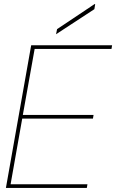

<svg xmlns="http://www.w3.org/2000/svg" viewBox="-20 -922 570 942"><path d="M9 0 133 -700H530L527 -682H150L92 -358H439L436 -340H89L32 -18H409L406 0ZM255 -754 260 -779 444 -902H447L443 -877Z"/></svg>

Font: DM Sans 36pt Thin
Style: Italic
Weight: 250
Italic angle: -10°
Designer: Colophon Foundry, Jonny Pinhorn
Foundry: Colophon Foundry
Version: Version 4.004;gftools[0.9.30]